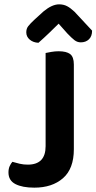

<svg xmlns="http://www.w3.org/2000/svg" viewBox="-20 -851 444 884"><path d="M320 -164Q320 -74 270 -30.5Q220 13 138 13Q83 13 51 -3.5Q19 -20 19 -57Q19 -74 24.5 -86Q30 -98 37 -106Q54 -101 71 -97Q88 -93 108 -93Q190 -93 190 -178V-607Q199 -609 216 -612Q233 -615 250 -615Q286 -615 303 -602Q320 -589 320 -554ZM250 -742Q230 -722 206 -699Q182 -676 157 -654Q133 -655 117 -668.5Q101 -682 101 -702Q101 -719 110 -730.5Q119 -742 137 -759L181 -799Q220 -831 252 -831Q273 -831 289 -822.5Q305 -814 323 -797L404 -710Q404 -684 389.5 -670Q375 -656 352 -656Q336 -656 323 -666Q310 -676 290 -697Z"/></svg>

Font: Baloo Bhaina 2 SemiBold
Style: Regular
Weight: 600
Designer: Yesha Goshar, Manish Minz, Shuchita Grover and Ek Type
Foundry: Ek Type
Version: Version 1.640;hotconv 1.0.111;makeotfexe 2.5.65597; ttfautoh